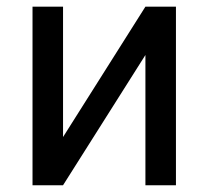

<svg xmlns="http://www.w3.org/2000/svg" viewBox="-20 -548 617 568"><path d="M410.2 -528.3H500.5V0H410.2V-385.3L166.5 0H76.2V-528.3H166.5V-142.6Z"/></svg>

Font: Roboto
Style: Regular
Weight: 400
Designer: Google
Version: Version 2.134; 2016; ttfautohint (v1.6)